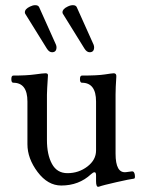

<svg xmlns="http://www.w3.org/2000/svg" viewBox="-20 -699 546 735"><path d="M23.4 0ZM194.3 -527.8Q196.3 -522.5 196.3 -518.1Q196.3 -499 179.2 -499Q168 -499 159.2 -513.2L77.1 -645.5Q75.2 -647.9 75.2 -651.9Q75.2 -664.6 94.7 -673.8Q105.5 -679.2 114.7 -679.2Q126.5 -679.2 129.9 -671.4ZM338.4 -527.8Q340.3 -522.5 340.3 -518.1Q340.3 -499 323.2 -499Q312 -499 303.2 -513.2L221.2 -645.5Q219.2 -647.9 219.2 -651.9Q219.2 -664.6 238.8 -673.8Q249.5 -679.2 258.8 -679.2Q270.5 -679.2 273.9 -671.4ZM492.7 -15.1Q479 -13.7 426 -1.7Q373 10.3 358.9 15.6Q357.4 16.1 355.5 16.1Q347.7 16.1 347.7 -5.9V-27.8Q347.7 -39.6 342 -39.6Q336.4 -39.6 328.6 -32.2Q282.2 11.2 214.4 11.2Q163.1 11.2 124 -40.5Q85 -92.3 85 -147V-310.5Q85 -382.3 30.8 -382.3Q23.4 -382.3 23.4 -396Q23.4 -409.7 30.8 -409.7Q82 -409.7 113.5 -414.1Q145 -418.5 154.3 -418.5Q164.1 -418.5 163.6 -410.6Q159.7 -350.6 159.7 -336.4V-163.1Q159.7 -106.9 179 -71.5Q198.2 -36.1 238.3 -36.1Q281.2 -36.1 314.5 -61.5Q347.7 -86.9 347.7 -123V-310.5Q347.7 -382.3 293.5 -382.3Q286.1 -382.3 286.1 -396Q286.1 -409.7 293.5 -409.7Q353.5 -409.7 381.6 -414.1Q409.7 -418.5 415.5 -418.5Q426.3 -418.5 425.3 -405.3Q422.4 -362.8 422.4 -337.4V-110.8Q422.4 -35.2 462.4 -40L485.4 -43Q493.7 -43.9 496.1 -29.8Q496.6 -25.9 496.6 -22.5Q496.6 -15.6 492.7 -15.1Z"/></svg>

Font: Junicode
Style: Regular
Weight: 400
Designer: Peter S. Baker
Foundry: Briery Creek Software
Version: Version 0.7.2